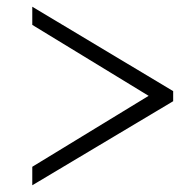

<svg xmlns="http://www.w3.org/2000/svg" viewBox="-20 -544 583 571"><path d="M495 -243 76 7V-48L422 -259L76 -470V-524L495 -273Z"/></svg>

Font: Raleway Thin Light
Style: Italic
Weight: 300
Italic angle: -12°
Version: Version 4.026